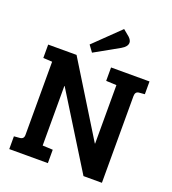

<svg xmlns="http://www.w3.org/2000/svg" viewBox="-159 -1026 1024 1145"><g transform="rotate(20 352.5 -453.5)"><path d="M32 0V-81L68 -84Q94 -86 94 -112V-577L37 -580V-665H217L500 -206H502V-577L436 -580V-665H680V-584L644 -581Q620 -579 620 -550V0H503L214 -466H212V-88L277 -85V0ZM269 -750 431 -907 471 -874Q489 -857 489 -841Q489 -816 454 -796L299 -709Z"/></g></svg>

Font: Bree Serif
Style: Regular
Weight: 400
Designer: Veronika Burian, Jos Scaglione
Foundry: TypeTogether
Version: Version 1.001